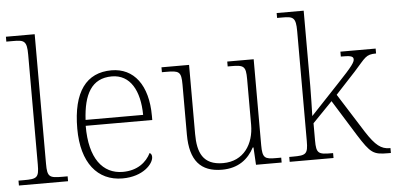

<svg xmlns="http://www.w3.org/2000/svg" viewBox="-52 -863 2011 977"><g transform="rotate(-5 954.0 -375.0)"><path d="M8 0H259V-25H233C166 -25 155 -30 155 -98V-760H8V-735H43C99 -735 113 -730 113 -659V-98C113 -30 102 -25 35 -25H8Z M537 10C642 10 696 -51 696 -86C696 -97 692 -103 685 -107C662 -61 616 -23 541 -23C439 -23 372 -106 373 -273H713V-294C713 -452 642 -543 528 -543C400 -543 329 -451 329 -262C329 -88 409 10 537 10ZM669 -303H375C382 -432 423 -512 527 -512C621 -512 668 -427 669 -303Z M1045 10C1129 10 1180 -32 1210 -89H1214L1219 0H1350V-25H1324C1267 -25 1254 -30 1254 -97V-536H1119V-511H1134C1201 -511 1212 -506 1212 -438V-205C1212 -107 1159 -23 1053 -23C949 -23 924 -90 924 -183V-536H783V-511H804C871 -511 882 -506 882 -439V-184C882 -51 936 10 1045 10Z M1391 0H1615V-25H1607C1540 -25 1529 -30 1529 -97V-185L1630 -289L1743 -107C1805 -9 1818 0 1894 0H1908V-25H1904C1861 -25 1832 -47 1786 -118L1659 -319L1761 -429C1821 -495 1823 -511 1877 -511V-536H1697V-511C1741 -511 1761 -509 1761 -492C1761 -477 1750 -459 1671 -376L1526 -222C1527 -267 1529 -325 1529 -374V-760H1391V-735H1417C1473 -735 1487 -730 1487 -659V-98C1487 -30 1476 -25 1409 -25H1391Z"/></g></svg>

Font: Noto Serif Myanmar ExtraLight
Style: Regular
Weight: 200
Designer: Ben Mitchell and the Monotype Design Team
Foundry: Monotype Imaging Inc.
Version: Version 2.106